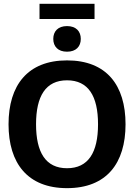

<svg xmlns="http://www.w3.org/2000/svg" viewBox="-20 -980 707 1012"><path d="M478.3 -880V-960H188.3V-880ZM333.3 -707.5C380.8 -707.5 405.8 -735 405.8 -775C405.8 -815 380.8 -842.5 333.3 -842.5C285.8 -842.5 260.8 -815 260.8 -775C260.8 -735 285.8 -707.5 333.3 -707.5ZM333.3 11.7C541.7 11.7 641.7 -119.2 641.7 -325C641.7 -530.8 541.7 -661.7 333.3 -661.7C125.8 -661.7 25 -530.8 25 -325C25 -119.2 125.8 11.7 333.3 11.7ZM333.3 -93.3C220.8 -93.3 170 -176.7 170 -325C170 -473.3 220.8 -556.7 333.3 -556.7C445.8 -556.7 496.7 -473.3 496.7 -325C496.7 -176.7 445.8 -93.3 333.3 -93.3Z"/></svg>

Font: Familjen Grotesk
Style: Bold
Weight: 700
Designer: Anders Wikstroem, Jonas Baeckman, Matilda Gysing, Kristian Moeller
Foundry: Familjen STHLM AB
Version: Version 2.000